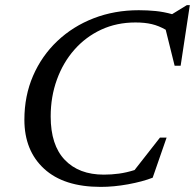

<svg xmlns="http://www.w3.org/2000/svg" viewBox="-20 -721 764 752"><path d="M578 -25Q538 -9.5 481.8 0.8Q425.5 11 374.5 11Q230 11 152.8 -60Q75.5 -131 75.5 -252Q75.5 -345.5 109.5 -424Q143.5 -502.5 204.5 -560.2Q265.5 -618 347 -649.5Q428.5 -681 523.5 -681Q557.5 -681 589.8 -677.8Q622 -674.5 654 -665.5L712 -701H723.5L687.5 -463.5H664L629 -604.5Q602 -620 574.5 -626.5Q547 -633 510.5 -633Q437 -633 376.2 -604.8Q315.5 -576.5 271.2 -526.2Q227 -476 202.8 -409Q178.5 -342 178.5 -265Q178.5 -152.5 233.8 -94.8Q289 -37 386.5 -37Q416.5 -37 446 -41Q475.5 -45 507 -55L606.5 -182H632.5Z"/></svg>

Font: Newsreader Text Medium
Style: Italic
Weight: 500
Italic angle: -17°
Designer: Hugues Gentile
Foundry: Production Type
Version: Version 1.001